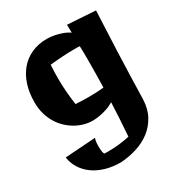

<svg xmlns="http://www.w3.org/2000/svg" viewBox="-191 -660 1010 1081"><g transform="rotate(-30 314.0 -119.5)"><path d="M585.9 -519Q578.6 -369.1 574.5 -262.2Q570.3 -155.3 568.4 -86.9Q565.9 -6.3 564.9 45.9Q562.5 107.9 537.8 152.8Q513.2 197.8 473.9 227.5Q434.6 257.3 384.5 272.9Q334.5 288.6 280.8 292Q226.6 292 181.9 278.8Q137.2 265.6 104.2 241.7Q71.3 217.8 50.5 185.1Q29.8 152.3 23.9 112.8L222.2 99.1Q217.3 111.8 216.1 125Q214.8 138.2 214.8 151.9Q214.8 164.1 216.1 176.8Q217.3 189.5 222.2 202.1Q229 203.1 235.8 203.1Q242.7 203.1 250 203.1Q319.8 203.1 388.2 188Q392.6 133.3 395.5 79.3Q398.4 25.4 400.9 -28.8Q377.4 -14.2 353 -6.6Q328.6 1 308.1 4.9Q284.2 9.3 261.2 9.8Q233.9 9.8 206.1 2.2Q178.2 -5.4 152.3 -20Q126.5 -34.7 103.5 -56.2Q80.6 -77.6 63.5 -106Q46.4 -134.3 36.6 -168.7Q26.9 -203.1 26.9 -244.1Q26.9 -305.2 43.2 -355.7Q59.6 -406.2 90.3 -442.6Q121.1 -479 165.5 -499Q210 -519 266.1 -519Q289.1 -518.6 313 -514.2Q333.5 -510.3 357.9 -502.2Q382.3 -494.1 404.8 -479Q404.8 -491.7 404.3 -504.9Q403.8 -518.1 403.8 -530.8ZM407.2 -298.8Q407.2 -321.8 407 -344.5Q406.7 -367.2 405.8 -390.1Q397 -391.1 388.2 -391.1Q379.4 -391.1 371.1 -391.1Q352.5 -391.1 334.5 -390.6Q316.4 -390.1 297.4 -388.9Q278.3 -387.7 257.3 -386Q236.3 -384.3 211.9 -381.8Q210.4 -359.4 209.7 -338.1Q209 -316.9 209 -294.9Q209 -250.5 212.4 -207.3Q215.8 -164.1 222.2 -120.1Q245.6 -118.7 265.1 -117.9Q284.7 -117.2 303.2 -117.2Q330.1 -117.2 354 -118.2Q377.9 -119.1 404.8 -122.1Q405.8 -166.5 406.5 -210.4Q407.2 -254.4 407.2 -298.8Z"/></g></svg>

Font: Galindo
Style: Regular
Weight: 400
Version: Version 1.000